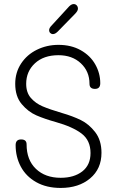

<svg xmlns="http://www.w3.org/2000/svg" viewBox="-20 -928 574 946"><path d="M57 -213Q57 -241 84 -241Q111 -241 111 -217Q111 -140 157 -96Q203 -52 279 -52Q345 -52 385.5 -83.5Q426 -115 426 -174Q426 -236 382.5 -269.5Q339 -303 254 -327Q200 -342 159.5 -359.5Q119 -377 87 -415Q55 -453 55 -515Q55 -571 84 -615Q113 -659 162 -683Q211 -707 268 -707Q331 -707 378 -680.5Q425 -654 449.5 -610.5Q474 -567 474 -518Q474 -490 448 -490Q421 -490 421 -515Q421 -576 378.5 -616Q336 -656 268 -656Q195 -656 152 -616Q109 -576 109 -515Q109 -472 132 -445.5Q155 -419 190 -404Q225 -389 286 -371Q338 -356 378 -336.5Q418 -317 449 -277Q480 -237 480 -175Q480 -96 424 -49Q368 -2 279 -2Q209 -2 158.5 -30.5Q108 -59 82.5 -107Q57 -155 57 -213ZM222 -779Q222 -790 234 -802L312 -887Q322 -899 329 -903.5Q336 -908 343 -908Q352 -908 358 -901.5Q364 -895 364 -885Q364 -874 349 -859L265 -773Q252 -760 241 -760Q233 -760 227.5 -765.5Q222 -771 222 -779Z"/></svg>

Font: Mali Light
Style: Regular
Weight: 300
Designer: Kitiyaporn Chalermlarp | Katatrad Aksorn Co.,Ltd.
Foundry: Cadson Demak Co.,Ltd.
Version: Version 1.000; ttfautohint (v1.6)